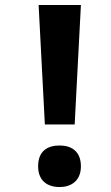

<svg xmlns="http://www.w3.org/2000/svg" viewBox="-20 -734 443 767"><path d="M303.2 -713.9H134.3L159.2 -236.8H278.3ZM132.3 -69.8C132.3 -11.2 169.9 13.2 218.3 13.2C263.7 13.2 303.2 -11.2 303.2 -69.8C303.2 -130.9 263.7 -152.8 218.3 -152.8C169.9 -152.8 132.3 -130.9 132.3 -69.8Z"/></svg>

Font: Noto Reveo Sans
Style: Bold
Weight: 700
Designer: Monotype Design team
Foundry: Monotype Imaging Inc.
Version: Version 1.04